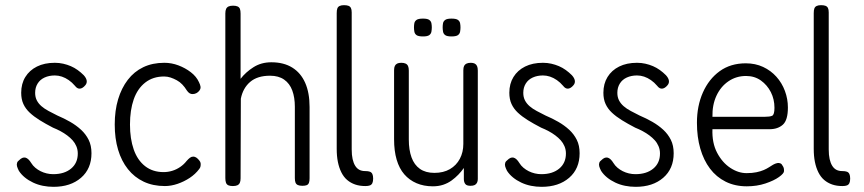

<svg xmlns="http://www.w3.org/2000/svg" viewBox="-20 -709 3343 743"><path d="M187 14Q166 14 146 10Q126 6 108 -2.5Q90 -11 76 -22.5Q62 -34 53 -48Q48 -58 46 -65Q44 -72 46 -78.5Q48 -85 54 -89Q67 -102 78.5 -99Q90 -96 101 -78Q107 -68 116.5 -60Q126 -52 137 -46.5Q148 -41 160.5 -38Q173 -35 186 -35Q229 -35 255 -56.5Q281 -78 281 -115Q281 -130 275.5 -143Q270 -156 261 -166Q252 -176 240 -185Q228 -194 214 -201.5Q200 -209 185 -215Q156 -230 133.5 -244Q111 -258 95 -273Q79 -288 70.5 -306.5Q62 -325 62 -350Q62 -385 78 -411Q94 -437 123 -451.5Q152 -466 192 -466Q209 -466 224.5 -462.5Q240 -459 254 -453Q268 -447 280.5 -438Q293 -429 304 -418Q314 -407 315.5 -397Q317 -387 310 -379Q300 -367 289.5 -366Q279 -365 270 -377Q259 -390 246 -399Q233 -408 219.5 -412.5Q206 -417 192 -417Q170 -417 152.5 -409Q135 -401 125.5 -385.5Q116 -370 116 -350Q116 -333 122.5 -320.5Q129 -308 140.5 -298Q152 -288 168 -279.5Q184 -271 202 -262Q228 -251 251.5 -237.5Q275 -224 293.5 -207Q312 -190 323 -168Q334 -146 334 -116Q334 -56 293.5 -21Q253 14 187 14Z M618 11Q572 11 536 -6Q500 -23 475 -54.5Q450 -86 437 -129.5Q424 -173 424 -227Q424 -281 437 -324.5Q450 -368 474.5 -400Q499 -432 534.5 -449Q570 -466 616 -466Q644 -466 670.5 -456Q697 -446 718.5 -429.5Q740 -413 750 -391Q755 -381 756 -373.5Q757 -366 752 -359Q747 -352 740 -348.5Q733 -345 726 -345Q713 -344 703 -359Q695 -372 685.5 -382Q676 -392 664 -398.5Q652 -405 640 -409Q628 -413 615 -413Q572 -413 542 -389.5Q512 -366 497.5 -324.5Q483 -283 483 -227Q483 -172 497.5 -130.5Q512 -89 541.5 -66Q571 -43 613 -43Q630 -43 646.5 -48Q663 -53 677.5 -63Q692 -73 702 -86Q709 -94 715 -98.5Q721 -103 728 -103Q734 -103 740 -99Q746 -95 752 -87Q756 -82 756.5 -76.5Q757 -71 756 -65.5Q755 -60 751 -55Q736 -35 714 -20.5Q692 -6 667 2.5Q642 11 618 11Z M881 11Q870 11 863.5 8Q857 5 854.5 -2Q852 -9 852 -20V-657Q852 -668 855 -674.5Q858 -681 864.5 -684Q871 -687 882 -687Q893 -687 899.5 -684Q906 -681 908.5 -674.5Q911 -668 911 -656V-404Q931 -430 961 -449Q991 -468 1030 -468Q1078 -468 1111 -447.5Q1144 -427 1161 -388.5Q1178 -350 1178 -295V-19Q1178 -8 1175.5 -1.5Q1173 5 1167 7.5Q1161 10 1150 10Q1139 10 1132.5 7Q1126 4 1123.5 -2.5Q1121 -9 1121 -20V-296Q1121 -332 1111 -359Q1101 -386 1079.5 -401Q1058 -416 1025 -416Q976 -416 948 -392Q920 -368 912 -327L911 -19Q911 -8 908 -1.5Q905 5 898.5 8Q892 11 881 11Z M1394 11Q1372 11 1354.5 5Q1337 -1 1323.5 -12.5Q1310 -24 1301 -42Q1292 -60 1287.5 -82.5Q1283 -105 1283 -133V-658Q1283 -670 1285.5 -676.5Q1288 -683 1294.5 -686Q1301 -689 1311 -689Q1322 -689 1328.5 -686.5Q1335 -684 1338 -678Q1341 -672 1341 -661V-131Q1341 -109 1344.5 -93.5Q1348 -78 1354.5 -67.5Q1361 -57 1370.5 -52Q1380 -47 1393 -47Q1405 -47 1411.5 -44.5Q1418 -42 1421 -35.5Q1424 -29 1424 -18Q1424 -7 1421 -0.5Q1418 6 1411.5 8.5Q1405 11 1394 11Z M1655 12Q1620 12 1592 0Q1564 -12 1544.5 -34.5Q1525 -57 1515 -91Q1505 -125 1505 -170V-437Q1505 -448 1508 -454Q1511 -460 1517 -463Q1523 -466 1533 -466Q1543 -466 1549.5 -463Q1556 -460 1559 -453.5Q1562 -447 1562 -436V-169Q1562 -129 1572.5 -100Q1583 -71 1605 -55.5Q1627 -40 1661 -40Q1696 -40 1721 -54.5Q1746 -69 1759.5 -94.5Q1773 -120 1773 -152V-437Q1773 -448 1776 -454Q1779 -460 1785.5 -463Q1792 -466 1802 -466Q1811 -466 1817 -463Q1823 -460 1826 -453.5Q1829 -447 1829 -436V-16Q1829 -8 1826 -2Q1823 4 1817 7Q1811 10 1801 10Q1794 10 1789 8.5Q1784 7 1781 3.5Q1778 0 1776.5 -5Q1775 -10 1775 -16V-59Q1766 -46 1754 -33.5Q1742 -21 1727.5 -10.5Q1713 0 1695 6Q1677 12 1655 12ZM1727 -568Q1710 -568 1703 -573Q1696 -578 1694.5 -586.5Q1693 -595 1693 -603Q1693 -612 1694.5 -619.5Q1696 -627 1703 -632Q1710 -637 1727 -637Q1745 -637 1752 -632Q1759 -627 1760.5 -619Q1762 -611 1762 -603Q1762 -595 1760.5 -586.5Q1759 -578 1752 -573Q1745 -568 1727 -568ZM1617 -568Q1599 -568 1592 -573Q1585 -578 1583.5 -586.5Q1582 -595 1582 -603Q1582 -612 1583.5 -619.5Q1585 -627 1592 -632Q1599 -637 1617 -637Q1634 -637 1641 -632Q1648 -627 1649.5 -619Q1651 -611 1651 -603Q1651 -595 1649.5 -586.5Q1648 -578 1641 -573Q1634 -568 1617 -568Z M2076 14Q2055 14 2035 10Q2015 6 1997 -2.5Q1979 -11 1965 -22.5Q1951 -34 1942 -48Q1937 -58 1935 -65Q1933 -72 1935 -78.5Q1937 -85 1943 -89Q1956 -102 1967.5 -99Q1979 -96 1990 -78Q1996 -68 2005.5 -60Q2015 -52 2026 -46.5Q2037 -41 2049.5 -38Q2062 -35 2075 -35Q2118 -35 2144 -56.5Q2170 -78 2170 -115Q2170 -130 2164.5 -143Q2159 -156 2150 -166Q2141 -176 2129 -185Q2117 -194 2103 -201.5Q2089 -209 2074 -215Q2045 -230 2022.5 -244Q2000 -258 1984 -273Q1968 -288 1959.5 -306.5Q1951 -325 1951 -350Q1951 -385 1967 -411Q1983 -437 2012 -451.5Q2041 -466 2081 -466Q2098 -466 2113.5 -462.5Q2129 -459 2143 -453Q2157 -447 2169.5 -438Q2182 -429 2193 -418Q2203 -407 2204.5 -397Q2206 -387 2199 -379Q2189 -367 2178.5 -366Q2168 -365 2159 -377Q2148 -390 2135 -399Q2122 -408 2108.5 -412.5Q2095 -417 2081 -417Q2059 -417 2041.5 -409Q2024 -401 2014.5 -385.5Q2005 -370 2005 -350Q2005 -333 2011.5 -320.5Q2018 -308 2029.5 -298Q2041 -288 2057 -279.5Q2073 -271 2091 -262Q2117 -251 2140.5 -237.5Q2164 -224 2182.5 -207Q2201 -190 2212 -168Q2223 -146 2223 -116Q2223 -56 2182.5 -21Q2142 14 2076 14Z M2440 14Q2419 14 2399 10Q2379 6 2361 -2.5Q2343 -11 2329 -22.5Q2315 -34 2306 -48Q2301 -58 2299 -65Q2297 -72 2299 -78.5Q2301 -85 2307 -89Q2320 -102 2331.5 -99Q2343 -96 2354 -78Q2360 -68 2369.5 -60Q2379 -52 2390 -46.5Q2401 -41 2413.5 -38Q2426 -35 2439 -35Q2482 -35 2508 -56.5Q2534 -78 2534 -115Q2534 -130 2528.5 -143Q2523 -156 2514 -166Q2505 -176 2493 -185Q2481 -194 2467 -201.5Q2453 -209 2438 -215Q2409 -230 2386.5 -244Q2364 -258 2348 -273Q2332 -288 2323.5 -306.5Q2315 -325 2315 -350Q2315 -385 2331 -411Q2347 -437 2376 -451.5Q2405 -466 2445 -466Q2462 -466 2477.5 -462.5Q2493 -459 2507 -453Q2521 -447 2533.5 -438Q2546 -429 2557 -418Q2567 -407 2568.5 -397Q2570 -387 2563 -379Q2553 -367 2542.5 -366Q2532 -365 2523 -377Q2512 -390 2499 -399Q2486 -408 2472.5 -412.5Q2459 -417 2445 -417Q2423 -417 2405.5 -409Q2388 -401 2378.5 -385.5Q2369 -370 2369 -350Q2369 -333 2375.5 -320.5Q2382 -308 2393.5 -298Q2405 -288 2421 -279.5Q2437 -271 2455 -262Q2481 -251 2504.5 -237.5Q2528 -224 2546.5 -207Q2565 -190 2576 -168Q2587 -146 2587 -116Q2587 -56 2546.5 -21Q2506 14 2440 14Z M2870 12Q2824 12 2788 -6Q2752 -24 2727.5 -56.5Q2703 -89 2690 -134Q2677 -179 2677 -234Q2677 -299 2700 -351Q2723 -403 2765 -433.5Q2807 -464 2866 -464Q2903 -464 2933 -450Q2963 -436 2984.5 -412Q3006 -388 3017.5 -357Q3029 -326 3029 -293Q3029 -244 3009.5 -226.5Q2990 -209 2958 -209H2737Q2735 -156 2755 -118Q2775 -80 2806 -59.5Q2837 -39 2869 -39Q2891 -39 2907.5 -42.5Q2924 -46 2935.5 -51Q2947 -56 2955.5 -61.5Q2964 -67 2971.5 -71.5Q2979 -76 2988 -78Q2994 -79 2999.5 -77Q3005 -75 3007 -70Q3012 -63 3013 -58.5Q3014 -54 3014 -47Q3014 -38 2994.5 -24Q2975 -10 2942 1Q2909 12 2870 12ZM2737 -257H2939Q2959 -257 2968 -261Q2977 -265 2977 -292Q2977 -325 2963 -352.5Q2949 -380 2924.5 -397.5Q2900 -415 2867 -415Q2829 -415 2799 -394.5Q2769 -374 2752.5 -338.5Q2736 -303 2737 -257Z M3240 11Q3218 11 3200.5 5Q3183 -1 3169.5 -12.5Q3156 -24 3147 -42Q3138 -60 3133.5 -82.5Q3129 -105 3129 -133V-658Q3129 -670 3131.5 -676.5Q3134 -683 3140.5 -686Q3147 -689 3157 -689Q3168 -689 3174.5 -686.5Q3181 -684 3184 -678Q3187 -672 3187 -661V-131Q3187 -109 3190.5 -93.5Q3194 -78 3200.5 -67.5Q3207 -57 3216.5 -52Q3226 -47 3239 -47Q3251 -47 3257.5 -44.5Q3264 -42 3267 -35.5Q3270 -29 3270 -18Q3270 -7 3267 -0.5Q3264 6 3257.5 8.5Q3251 11 3240 11Z"/></svg>

Font: Fredoka SemiCondensed Light
Style: Regular
Weight: 300
Width: 4
Designer: Ben Nathan
Foundry: Milena B. Brandão, Ben Nathan
Version: Version 2.001